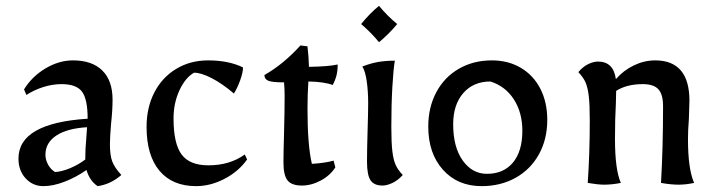

<svg xmlns="http://www.w3.org/2000/svg" viewBox="-20 -624 2452 655"><path d="M43 -83Q43 -204 279 -219Q279 -285 260 -311Q241 -337 190 -337Q159 -337 127.5 -327Q96 -317 70 -300L62 -319Q89 -363 135 -390.5Q181 -418 229 -418Q294 -418 329 -383.5Q364 -349 364 -284Q364 -248 359 -203Q355 -155 355 -132Q355 -94 363 -73Q371 -52 394 -27Q357 5 313 11Q286 -7 275 -44Q239 -19 200 -4Q161 11 128 11Q92 11 67.5 -15.5Q43 -42 43 -83ZM271 -80V-85Q271 -117 274 -147L277 -190Q209 -186 172 -161.5Q135 -137 135 -96Q135 -79 144 -62.5Q153 -46 168 -37Q193 -39 221 -51Q249 -63 271 -80Z M480 -191Q480 -257 506.5 -308.5Q533 -360 581 -389Q629 -418 690 -418Q760 -418 809 -394Q809 -377 799.5 -350.5Q790 -324 778 -305Q738 -339 702 -357.5Q666 -376 642 -376Q612 -359 592 -315.5Q572 -272 572 -220Q572 -134 599.5 -97Q627 -60 691 -60Q764 -60 815 -97L823 -80Q794 -39 746 -14Q698 11 649 11Q568 11 524 -41.5Q480 -94 480 -191Z M947 -70Q947 -101 949 -171Q951 -247 951 -297Q951 -321 949 -343Q909 -343 895.5 -348.5Q882 -354 882 -368Q947 -405 1005 -469L1029 -466Q1033 -432 1034 -396Q1101 -397 1132 -404Q1132 -383 1128 -367Q1124 -351 1115 -334Q1086 -345 1032 -346Q1029 -301 1029 -252Q1029 -129 1044 -65Q1090 -68 1118 -76L1124 -53Q1106 -25 1074 -8Q1042 9 1010 9Q975 9 961 -8.5Q947 -26 947 -70Z M1232 -73Q1232 -110 1234 -178Q1236 -242 1236 -272Q1236 -313 1231 -347.5Q1226 -382 1216 -397Q1244 -408 1269.5 -412.5Q1295 -417 1327 -417Q1322 -388 1318.5 -327.5Q1315 -267 1315 -192Q1315 -137 1318.5 -108Q1322 -79 1329.5 -62Q1337 -45 1354 -27Q1338 -9 1319 0Q1300 9 1285 9Q1256 9 1244 -9Q1232 -27 1232 -73ZM1212 -542Q1242 -579 1273 -604Q1301 -570 1335 -542Q1307 -508 1273 -480Q1246 -513 1212 -542Z M1441 -192Q1441 -258 1468.5 -309.5Q1496 -361 1545.5 -389.5Q1595 -418 1658 -418Q1714 -418 1757 -392.5Q1800 -367 1823.5 -321Q1847 -275 1847 -215Q1847 -149 1818.5 -97.5Q1790 -46 1739 -17.5Q1688 11 1623 11Q1541 11 1491 -45Q1441 -101 1441 -192ZM1762 -178Q1762 -240 1733 -285Q1704 -330 1653 -346Q1595 -346 1560.5 -306.5Q1526 -267 1526 -200Q1526 -122 1558.5 -76.5Q1591 -31 1641 -31Q1698 -31 1730 -69.5Q1762 -108 1762 -178Z M1985 0Q1992 -100 1992 -213Q1992 -268 1988.5 -297Q1985 -326 1977.5 -343Q1970 -360 1953 -378Q1969 -397 1987 -405.5Q2005 -414 2020 -414Q2073 -414 2081 -354Q2107 -384 2142.5 -401Q2178 -418 2215 -418Q2332 -418 2332 -280L2330 -217Q2327 -180 2327 -150Q2327 -47 2348 0Q2320 6 2295 6Q2269 6 2235 0Q2242 -121 2242 -262Q2242 -302 2226 -319.5Q2210 -337 2173 -337Q2118 -337 2082 -314L2081 -271Q2078 -220 2078 -150Q2078 -45 2098 0Q2068 6 2041 6Q2020 6 1985 0Z"/></svg>

Font: Mirza
Style: Regular
Weight: 400
Designer: Arabic design by Kourosh Beigpour, Latin design by Eduardo Tunni, engineering by Lasse Fister
Version: Version 1.000